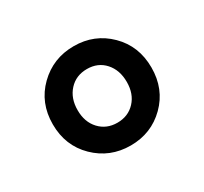

<svg xmlns="http://www.w3.org/2000/svg" viewBox="-80 -885 563 531"><g transform="rotate(-30 202.0 -619.5)"><path d="M203 -461Q137 -461 91 -506Q45 -551 45 -619.5Q45 -688 91 -733Q137 -778 203 -778Q269 -778 314.5 -733Q360 -688 360 -619.5Q360 -551 314.5 -506Q269 -461 203 -461ZM146 -557.5Q168 -534 202.5 -534Q237 -534 259 -557.5Q281 -581 281 -619Q281 -657 259.5 -681Q238 -705 203 -705Q168 -705 146 -681Q124 -657 124 -619Q124 -581 146 -557.5Z"/></g></svg>

Font: Resource Han Rounded KR
Style: Bold
Weight: 700
Designer: Cyano Hao (round all glyphs); Ryoko NISHIZUKA 西塚涼子 (kana, bopomofo & ideographs); Paul D. Hunt (Latin, Greek & Cyrillic)
Foundry: Cyano Hao
Version: 0.990